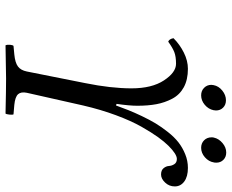

<svg xmlns="http://www.w3.org/2000/svg" viewBox="-92 -745 839 695"><g transform="rotate(90 327.5 -397.5)"><path d="M238.8 -75.2 280.8 -286.1Q299.8 -379.9 299.8 -454.1Q299.8 -527.8 271 -571.5Q242.2 -615.2 210.9 -615.2Q184.6 -615.2 168.5 -608.9Q152.3 -602.5 130.9 -586.9Q121.1 -590.3 118.2 -606Q141.1 -628.9 170.7 -643.6Q200.2 -658.2 229 -658.2Q268.6 -658.2 295.9 -643.3Q323.2 -628.4 337.4 -601.3Q351.6 -574.2 357.2 -543.9Q362.8 -513.7 362.8 -475.1Q362.8 -446.8 356 -399.9L361.8 -397.9Q371.1 -423.3 378.9 -443.1Q386.7 -462.9 400.1 -491.2Q413.6 -519.5 426.5 -541Q439.5 -562.5 457.8 -585.7Q476.1 -608.9 495.1 -623.8Q514.2 -638.7 538.1 -648.4Q562 -658.2 587.9 -658.2Q619.1 -658.2 637 -645Q654.8 -631.8 654.8 -610.8Q654.8 -590.3 640.9 -575.7Q627 -561 611.8 -561Q596.2 -561 588.9 -570.1Q581.5 -579.1 580.8 -589.6Q580.1 -600.1 574.2 -609.1Q568.4 -618.2 555.2 -618.2Q538.1 -618.2 507.8 -587.9Q493.2 -573.2 476.6 -550.3Q460 -527.3 438.7 -490Q417.5 -452.6 397 -397.5Q376.5 -342.3 361.8 -278.8L315.9 -75.2Q311.5 -54.2 321 -43.5Q330.6 -32.7 359.9 -29.8L394 -26.9Q396 -22.9 394.8 -12Q393.6 -1 391.1 2Q303.2 0 264.2 0Q233.9 0 144 2Q141.1 -4.9 142.1 -14.4Q143.1 -23.9 146 -26.9L176.8 -29.8Q207 -32.7 220.7 -43Q234.4 -53.2 238.8 -75.2ZM478 -752Q481.9 -770 497.8 -783.4Q513.7 -796.9 532.2 -796.9Q548.3 -796.9 558.6 -786.6Q568.8 -776.4 568.8 -761.2Q568.8 -753.9 567.9 -752Q564.9 -733.4 549.3 -719.7Q533.7 -706.1 515.1 -706.1Q498.5 -706.1 487.8 -716.8Q477.1 -727.5 477.1 -744.1Q477.1 -749 478 -752ZM288.1 -751Q291.5 -769.5 307.9 -782.7Q324.2 -795.9 342.8 -795.9Q359.4 -795.9 369.6 -785.6Q379.9 -775.4 379.9 -759.8Q379.9 -758.3 379.4 -755.4Q378.9 -752.4 378.9 -751Q375 -732.4 359.4 -719.2Q343.8 -706.1 325.2 -706.1Q308.6 -706.1 297.9 -716.8Q287.1 -727.5 287.1 -743.2Q287.1 -744.1 287.6 -746.8Q288.1 -749.5 288.1 -751Z"/></g></svg>

Font: Common Serif
Style: Italic
Weight: 400
Italic angle: -12°
Designer: Philipp H. Poll, Khaled Hosny
Foundry: Stefan Peev, Context Ltd.
Version: Version 1.026